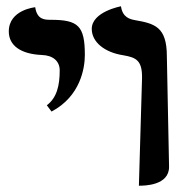

<svg xmlns="http://www.w3.org/2000/svg" viewBox="-20 -585 585 611"><path d="M422 6C438 6 519 6 518 -55C516 -171 513 -289 511 -406C511 -500 472 -510 409 -521C394 -524 370 -529 365 -565C365 -565 272 -548 272 -493C272 -451 313 -418 373 -409C413 -402 433 -393 432 -336ZM144 -230C237 -279 250 -370 250 -410C250 -503 229 -522 141 -522C121 -522 98 -523 92 -562C92 -562 8 -554 8 -485C8 -440 46 -413 113 -410C148 -409 170 -391 170 -361C170 -313 161 -274 129 -250Z"/></svg>

Font: Libertinus Serif
Style: Bold
Weight: 700
Designer: Philipp H. Poll, Khaled Hosny
Foundry: Caleb Maclennan
Version: Version 7.050;RELEASE